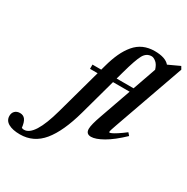

<svg xmlns="http://www.w3.org/2000/svg" viewBox="-491 -909 1298 1334"><g transform="rotate(30 158.0 -241.5)"><path d="M284.2 12.2Q243.7 12.2 243.7 -29.3Q243.7 -62 272.5 -142.6L360.8 -393.6H227.5L147.5 -102.5Q99.6 71.3 28.3 158Q-43 244.6 -151.9 244.6Q-210.9 244.6 -244.9 225.3Q-278.8 206.1 -278.8 168.9Q-278.8 144.5 -263.7 129.9Q-248.5 115.2 -223.6 115.2Q-196.3 115.2 -181.6 135.3Q-167 155.3 -162.1 198.2Q-153.3 202.6 -143.1 202.6Q-60.1 202.6 4.4 -32.2L104 -393.6H43V-427.7H113.3L122.6 -461.4Q140.1 -525.9 161.9 -572.8Q183.6 -619.6 213.4 -655Q243.2 -690.4 282.7 -708Q322.3 -725.6 372.1 -725.6Q458 -725.6 491.2 -686L582 -728L595.2 -705.6L397 -145Q377.9 -92.3 377.9 -81.5Q377.9 -77.6 382.3 -77.6Q387.7 -77.6 400.1 -83.3Q412.6 -88.9 437.5 -105Q462.4 -121.1 494.1 -145.5L511.7 -125Q438 -54.7 379.2 -21.2Q320.3 12.2 284.2 12.2ZM252.9 -485.8 236.8 -427.7H372.6L438 -614.3Q426.8 -651.4 406.7 -667.5Q386.7 -683.6 371.1 -683.6Q330.1 -683.6 307.6 -643.6Q285.2 -603.5 252.9 -485.8Z"/></g></svg>

Font: Elstob Grade
Style: Italic
Weight: 400
Italic angle: -20°
Designer: Peter S. Baker
Version: Version 1.015